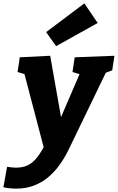

<svg xmlns="http://www.w3.org/2000/svg" viewBox="-78 -872 697 1136"><path d="M-58 236 -36 115Q-21 117 -8 118.5Q5 120 17 120Q58 120 88 105Q118 90 143 57.5Q168 25 195 -28L188 28L64 -444L75 -431L26 -446L39 -533L219 -542L297 -100L253 -109L398 -446L403 -430L351 -446L364 -533L599 -542L586 -456L528 -434L551 -448L336 -3Q325 21 307.5 52.5Q290 84 264 117.5Q238 151 203.5 179.5Q169 208 122.5 226Q76 244 18 244Q-19 244 -58 236ZM254 -599 195 -682 421 -852 500 -736Z"/></svg>

Font: Bitter Thin ExtraBold
Style: Italic
Weight: 800
Italic angle: -9°
Version: Version 2.002